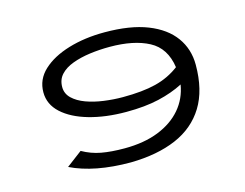

<svg xmlns="http://www.w3.org/2000/svg" viewBox="-90 -770 1180 923"><g transform="rotate(-15 500.0 -308.5)"><path d="M456 10Q275 10 158 -47L236 -106Q280 -81 329 -72Q378 -63 444 -63Q541 -63 613 -91.5Q685 -120 728.5 -171Q772 -222 783 -290Q729 -262 660 -246Q591 -230 498 -230Q395 -230 313 -253.5Q231 -277 183.5 -320.5Q136 -364 136 -424Q136 -488 184.5 -533Q233 -578 314 -602.5Q395 -627 494 -627Q622 -627 707 -593.5Q792 -560 835 -500.5Q878 -441 878 -363Q878 -237 827.5 -155Q777 -73 682.5 -32.5Q588 8 456 10ZM230 -425Q230 -392 254.5 -368.5Q279 -345 318.5 -330.5Q358 -316 406 -309.5Q454 -303 500 -303Q598 -303 664 -319.5Q730 -336 783 -376Q769 -474 694.5 -513.5Q620 -553 500 -553Q449 -553 401 -546.5Q353 -540 314 -525.5Q275 -511 252.5 -486.5Q230 -462 230 -425Z"/></g></svg>

Font: Inconsolata UltraExpanded Thin
Style: Regular
Weight: 100
Width: 9
Monospace: yes
Designer: Raph Levien, Cyreal, Brenton Simpson
Foundry: Raph Levien, Cyreal, Google
Version: Version 3.100; ttfautohint (v1.8.4.7-5d5b)